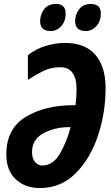

<svg xmlns="http://www.w3.org/2000/svg" viewBox="-20 -941 562 971"><path d="M312 -873Q312 -921 263 -921Q224 -921 203.5 -894.5Q183 -868 183 -834Q183 -784 236 -784Q267 -784 289.5 -808.5Q312 -833 312 -873ZM490 -873Q490 -921 439 -921Q401 -921 380.5 -894.5Q360 -868 360 -834Q360 -784 414 -784Q444 -784 467 -808.5Q490 -833 490 -873ZM514 -496Q514 -604 462 -664Q410 -724 309 -724Q264 -724 213.5 -709.5Q163 -695 121 -662V-537Q162 -564 200 -582.5Q238 -601 284 -601Q367 -601 367 -491Q367 -450 362 -409H352Q207 -409 109.5 -349.5Q12 -290 12 -160Q12 -79 59.5 -34.5Q107 10 182 10Q288 10 362.5 -64.5Q437 -139 475.5 -255Q514 -371 514 -496ZM142 -172Q142 -236 199.5 -267Q257 -298 330 -298H337Q319 -227 284 -165.5Q249 -104 193 -104Q173 -104 157.5 -121.5Q142 -139 142 -172Z"/></svg>

Font: Noto Sans UI Condensed ExtraBold
Style: Italic
Weight: 800
Width: 3
Designer: Monotype Design Team
Foundry: Monotype Imaging Inc.
Version: 1.001